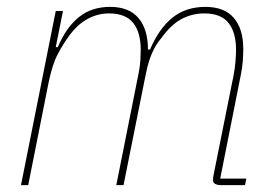

<svg xmlns="http://www.w3.org/2000/svg" viewBox="-20 -538 799 558"><path d="M41 0 142 -506H163L142 -401H148Q172 -458 209 -488Q246 -518 300 -518Q355 -518 382.5 -485.5Q410 -453 410 -394H416Q442 -455 481 -486.5Q520 -518 577 -518Q632 -518 659.5 -486Q687 -454 687 -396Q687 -379 685.5 -359.5Q684 -340 680 -321L620 -19H696L692 0H622Q612 0 605.5 -3.5Q599 -7 599 -15Q599 -21 601 -31L659 -320Q663 -340 664.5 -361Q666 -382 666 -393Q666 -444 644 -471.5Q622 -499 574 -499Q541 -499 512 -485Q483 -471 457 -438Q449 -428 441.5 -418Q434 -408 427 -394.5Q420 -381 414 -363Q408 -345 403 -319L339 0H318L383 -326Q387 -346 388 -364Q389 -382 389 -393Q389 -444 367 -471.5Q345 -499 297 -499Q264 -499 234.5 -483Q205 -467 181 -434Q164 -411 148 -381Q132 -351 121 -297L62 0Z"/></svg>

Font: IBM Plex Sans Condensed Thin
Style: Italic
Weight: 100
Width: 3
Italic angle: -11°
Designer: Mike Abbink, Paul van der Laan, Pieter van Rosmalen
Foundry: Bold Monday
Version: Version 1.3